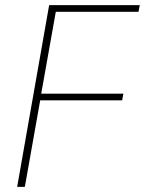

<svg xmlns="http://www.w3.org/2000/svg" viewBox="-20 -730 566 750"><path d="M77 0H47L172 -710H526L521 -684H198L141 -364H462L457 -338H137Z"/></svg>

Font: Livvic Thin
Style: Italic
Weight: 250
Italic angle: -10°
Designer: Jacques Le Bailly, Baron von Fonthausen
Version: Version 1.001; ttfautohint (v1.8.2)